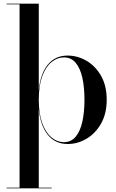

<svg xmlns="http://www.w3.org/2000/svg" viewBox="-20 -770 628 1040"><path d="M16 250V246.5H86V-746.5H16V-750H190V-280.5Q199 -371 239 -420Q279 -469 346.5 -469Q400.5 -469 449 -440.5Q497.5 -412 527.8 -358.5Q558 -305 558 -230Q558 -155 527.8 -101.2Q497.5 -47.5 449 -18.8Q400.5 10 346.5 10Q279.5 10 239.2 -39.5Q199 -89 190 -179.5V246.5H260V250ZM327 0Q365 0 389.5 -29Q414 -58 425.8 -109.8Q437.5 -161.5 437.5 -230Q437.5 -298.5 425.8 -350Q414 -401.5 389.5 -430.2Q365 -459 327 -459Q290 -459 258.8 -433.5Q227.5 -408 208.8 -357Q190 -306 190 -230Q190 -154 208.8 -102.8Q227.5 -51.5 258.8 -25.8Q290 0 327 0Z"/></svg>

Font: Bodoni Moda 48pt Medium
Style: Regular
Weight: 500
Designer: Owen Earl
Foundry: indestructible type
Version: Version 2.005